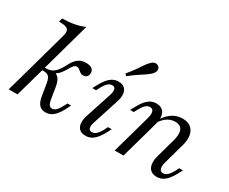

<svg xmlns="http://www.w3.org/2000/svg" viewBox="-104 -988 1581 1326"><g transform="rotate(30 686.0 -325.0)"><path d="M329 11.3Q296.8 11.3 278.2 -8.9Q259.7 -29 252.4 -73.4L239.5 -154Q233.1 -198.4 220.2 -214.1Q207.3 -229.8 177.4 -229.8H146L152.4 -254H179Q211.3 -254 231.9 -266.5Q252.4 -279 266.5 -298.4Q280.6 -317.7 291.9 -339.9Q303.2 -362.1 316.9 -381.5Q330.6 -400.8 351.6 -413.3Q372.6 -425.8 404 -425.8Q433.9 -425.8 450 -414.1Q466.1 -402.4 466.1 -380.6Q466.1 -362.1 455.2 -350.8Q444.4 -339.5 425.8 -339.5Q414.5 -339.5 406.5 -344.4Q398.4 -349.2 391.5 -355.6Q384.7 -362.1 377.8 -366.5Q371 -371 362.1 -371Q346.8 -371 336.3 -358.1Q325.8 -345.2 315.3 -326.2Q304.8 -307.3 289.5 -287.5Q274.2 -267.7 249.2 -254V-261.3Q274.2 -251.6 286.7 -230.6Q299.2 -209.7 305.6 -166.9L318.5 -85.5Q323.4 -58.9 331.9 -46.4Q340.3 -33.9 355.6 -33.9Q371.8 -33.9 386.3 -47.2Q400.8 -60.5 416.1 -89.5L431.5 -118.5H460.5L435.5 -70.2Q423.4 -48.4 408.5 -29.8Q393.5 -11.3 373.8 0Q354 11.3 329 11.3ZM88.7 -206.5 171.8 -505.6Q179.8 -533.9 176.2 -549.6Q172.6 -565.3 154 -572.2Q135.5 -579 97.6 -579L105.6 -608.1Q159.7 -608.9 202.8 -617.3Q246 -625.8 279.8 -641.1L158.9 -206.5ZM30.6 0 88.7 -206.5H158.9L100.8 0Z M657.3 -102.4Q646 -70.2 649.6 -50.4Q653.2 -30.6 675 -30.6Q693.5 -30.6 709.7 -45.2Q725.8 -59.7 740.3 -87.1L755.6 -116.9H784.7L766.9 -82.3Q752.4 -54.8 735.5 -33.5Q718.5 -12.1 697.6 0.4Q676.6 12.9 650 12.9Q616.9 12.9 599.6 -3.6Q582.3 -20.2 580.2 -48.8Q578.2 -77.4 590.3 -113.7L654.8 -310.5Q666.1 -343.5 662.5 -362.9Q658.9 -382.3 636.3 -382.3Q618.5 -382.3 602.4 -367.7Q586.3 -353.2 571.8 -325.8L556.5 -296H526.6L545.2 -330.6Q559.7 -358.1 576.6 -379.4Q593.5 -400.8 614.5 -413.3Q635.5 -425.8 662.1 -425.8Q695.2 -425.8 712.1 -409.3Q729 -392.7 731.5 -364.5Q733.9 -336.3 721 -299.2ZM687.9 -483.9 674.2 -497.6Q704 -533.1 723 -560.5Q741.9 -587.9 755.6 -608.5Q769.4 -629 783.9 -643.5Q801.6 -662.1 818.1 -663.3Q834.7 -664.5 846.8 -653.2Q857.3 -641.9 855.6 -625.8Q854 -609.7 835.5 -591.1Q821 -577.4 800.8 -563.7Q780.6 -550 752.8 -531.9Q725 -513.7 687.9 -483.9Z M1177.4 -206.5 1192.7 -260.5Q1209.7 -321 1196 -351.2Q1182.3 -381.5 1139.5 -381.5Q1101.6 -381.5 1069.8 -356.9Q1037.9 -332.3 1010.5 -279.8V-300Q1041.9 -363.7 1082.3 -394.8Q1122.6 -425.8 1173.4 -425.8Q1235.5 -425.8 1260.1 -381.9Q1284.7 -337.9 1263.7 -262.9L1247.6 -206.5ZM933.9 -206.5 962.1 -308.1Q971.8 -341.9 966.1 -362.1Q960.5 -382.3 937.9 -382.3Q920.2 -382.3 904 -367.7Q887.9 -353.2 873.4 -325.8L857.3 -296H828.2L846.8 -330.6Q861.3 -358.1 878.2 -379.4Q895.2 -400.8 916.1 -413.3Q937.1 -425.8 963.7 -425.8Q996.8 -425.8 1014.9 -409.3Q1033.1 -392.7 1036.7 -363.7Q1040.3 -334.7 1029 -296.8L1004 -206.5ZM875.8 0 933.9 -206.5H1004L946 0ZM1219.4 -104.8Q1209.7 -71 1215.3 -50.8Q1221 -30.6 1243.5 -30.6Q1261.3 -30.6 1277.4 -45.2Q1293.5 -59.7 1308.1 -87.1L1323.4 -116.9H1353.2L1334.7 -82.3Q1320.2 -54.8 1303.2 -33.5Q1286.3 -12.1 1265.3 0.4Q1244.4 12.9 1217.7 12.9Q1185.5 12.9 1166.9 -3.6Q1148.4 -20.2 1145.2 -49.6Q1141.9 -79 1152.4 -116.1L1177.4 -206.5H1247.6Z"/></g></svg>

Font: Playfair 5pt SemiExpanded Light Light
Style: Italic
Weight: 300
Italic angle: -15.6°
Version: Version 2.203